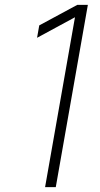

<svg xmlns="http://www.w3.org/2000/svg" viewBox="-20 -770 413 790"><path d="M341.5 -750 209.5 0H165.5L288.5 -699L132.5 -614.5L141.5 -665.5L298 -750Z"/></svg>

Font: Russisch Sans ExtraLight
Style: Italic
Weight: 200
Width: 4
Italic angle: -10°
Designer: Michael Sharanda (font) & Cristiano Sobral (main changes)
Foundry: Michael Sharanda
Version: Version 2.00;September 8, 2020;FontCreator 13.0.0.2681 64-bi